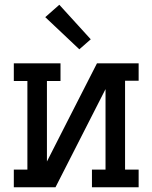

<svg xmlns="http://www.w3.org/2000/svg" viewBox="-20 -786 640 806"><path d="M38 0V-74H95V-446H38V-520H234V-446H177V-108L263 -277L387 -520H562V-447H505V-74H562V0H366V-74H423V-412L213 0ZM313 -579 170 -714 229 -766 361 -621Z"/></svg>

Font: Iosevka Plex Etoile
Style: Regular
Weight: 400
Designer: Belleve Invis
Foundry: Belleve Invis
Version: Version 25.1.1; ttfautohint (v1.8.4)